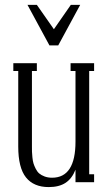

<svg xmlns="http://www.w3.org/2000/svg" viewBox="-20 -741 442 781"><path d="M306.2 -721.2 216.8 -556.2H181.2L91.8 -721.2H129.9L199.2 -622.1L268.1 -721.2ZM362.8 -483.9V-452.1H342.8V-32.2H362.8V0H287.1V-50.8Q272.9 -14.6 246.6 2.7Q220.2 20 178.2 20Q117.2 20 85.7 -19.3Q54.2 -58.6 54.2 -145V-452.1H34.2V-483.9H129.9V-452.1H109.9V-145Q109.9 -131.8 110.1 -124Q110.4 -116.2 111.8 -101.1Q113.3 -85.9 116.2 -76.4Q119.1 -66.9 125.2 -54.7Q131.3 -42.5 139.6 -35.4Q147.9 -28.3 161.4 -23.2Q174.8 -18.1 191.9 -18.1Q287.1 -18.1 287.1 -165V-452.1H267.1V-483.9Z"/></svg>

Font: Margherita Light
Style: Regular
Weight: 300
Designer: James Puckett
Foundry: Dunwich Type Founders
Version: Version 1.008;hotconv 1.0.109;makeotfexe 2.5.65596